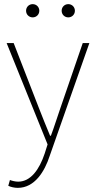

<svg xmlns="http://www.w3.org/2000/svg" viewBox="-20 -686 464 928"><path d="M138 -602C156 -602 170 -616 170 -634C170 -652 156 -666 138 -666C120 -666 106 -652 106 -634C106 -616 120 -602 138 -602ZM310 -602C328 -602 342 -616 342 -634C342 -652 328 -666 310 -666C292 -666 278 -652 278 -634C278 -616 292 -602 310 -602ZM66 222C148 222 196 142 220 68L412 -478H380L272 -164C258 -124 242 -72 226 -30H222C204 -72 184 -124 168 -164L46 -478H12L210 12L196 56C170 134 128 192 68 192C54 192 38 188 28 184L20 212C32 218 50 222 66 222Z"/></svg>

Font: Assistant ExtraLight
Style: Regular
Weight: 275
Designer: Hebrew By Ben Nathan, Latin by Paul Hunt
Version: Version 2.001;PS 002.001;hotconv 1.0.88;makeotf.lib2.5.64775